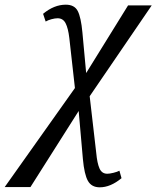

<svg xmlns="http://www.w3.org/2000/svg" viewBox="-131 -559 668 820"><path d="M189 -183 165 -397Q160 -439 149 -460Q138 -481 115 -481Q104 -481 89 -477Q74 -473 64 -467L53 -500Q100 -539 150 -539Q187 -539 201 -512Q215 -485 221 -420L237 -247L416 -536H517L252 -148L280 94Q284 138 294 160.5Q304 183 327 183Q337 183 353.5 179Q370 175 379 170L388 202Q341 241 295 241Q260 241 244.5 213.5Q229 186 223 120L205 -85L-1 240H-111Z"/></svg>

Font: Noto Serif Narrow
Style: Italic
Weight: 400
Width: 4
Italic angle: -12°
Designer: Monotype Design Team
Foundry: Monotype Imaging Inc.
Version: Version 1.001